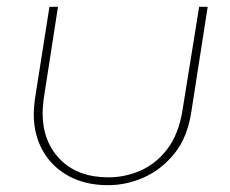

<svg xmlns="http://www.w3.org/2000/svg" viewBox="-20 -530 674 563"><path d="M589 -510 541 -202Q530 -128 492 -80.5Q454 -33 402.5 -10Q351 13 297 13Q230 13 181 -14Q132 -41 105.5 -88Q79 -135 79 -195Q79 -205 80 -216Q81 -227 82 -237L125 -510H150L108 -239Q107 -229 106 -218.5Q105 -208 105 -198Q105 -115 156.5 -62.5Q208 -10 298 -10Q347 -10 392.5 -30Q438 -50 471 -93.5Q504 -137 515 -206L564 -510Z"/></svg>

Font: MuseoModerno Thin
Style: Italic
Weight: 100
Italic angle: -9°
Designer: Pablo Cosgaya, Héctor Gatti, Marcela Romero, and the Authors of The MuseoModerno Project.
Foundry: Omnibus-Type Team
Version: Version 1.003